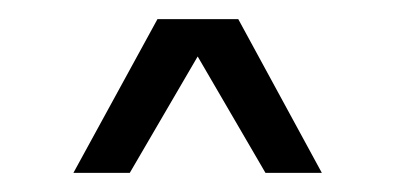

<svg xmlns="http://www.w3.org/2000/svg" viewBox="-20 -736 417 203"><path d="M231.9 -715.8H146.5L57.6 -553.2H117.2L189 -676.3L260.7 -553.2H320.3Z"/></svg>

Font: Estedad Regular
Style: Regular
Weight: 400
Designer: Amin Abedi
Version: Version 7.3